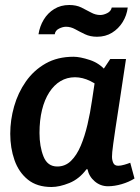

<svg xmlns="http://www.w3.org/2000/svg" viewBox="-20 -736 558 768"><path d="M421 -500H484Q469 -398 458.5 -331Q448 -264 442 -223.5Q436 -183 433 -161Q430 -139 429 -128Q428 -117 428 -109Q428 -96 433 -84.5Q438 -73 453 -73Q463 -73 477 -77Q491 -81 501 -85L518 -22Q496 -8 467 0.5Q438 9 412 9Q382 9 359 -10.5Q336 -30 330 -59H326Q297 -20 257.5 -4Q218 12 186 12Q128 12 91.5 -17.5Q55 -47 38 -95.5Q21 -144 21 -201Q21 -256 36.5 -310.5Q52 -365 83.5 -410Q115 -455 162.5 -482Q210 -509 274 -509Q300 -509 339.5 -496Q379 -483 406 -450V-365Q372 -397 341 -412Q310 -427 280 -427Q248 -427 222 -411.5Q196 -396 177 -366.5Q158 -337 148 -296Q138 -255 138 -204Q138 -150 154 -110Q170 -70 209 -70Q241 -70 264 -92.5Q287 -115 303 -153Q319 -191 330 -238Q341 -285 348 -334L359 -407ZM491 -706Q487 -674 470.5 -647.5Q454 -621 428 -605Q402 -589 368 -589Q341 -589 320 -599Q299 -609 281 -619Q263 -629 244 -629Q231 -629 216 -621.5Q201 -614 199 -599H134Q139 -631 155 -657.5Q171 -684 197 -700Q223 -716 257 -716Q285 -716 305.5 -706Q326 -696 344 -686Q362 -676 381 -676Q394 -676 409 -683.5Q424 -691 427 -706Z"/></svg>

Font: Rosario
Style: Italic
Weight: 400
Italic angle: -8.05°
Designer: Hector Gatti
Foundry: Omnibus Type
Version: Version 1.201